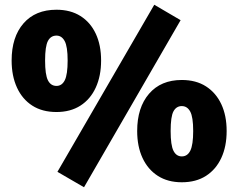

<svg xmlns="http://www.w3.org/2000/svg" viewBox="-20 -757 1004 809"><path d="M334 32 222 -33 630 -737 741 -672ZM218 -285Q158 -285 116 -312Q74 -339 51.5 -388Q29 -437 29 -502Q29 -601 79 -658.5Q129 -716 218 -716Q277 -716 319 -689.5Q361 -663 383.5 -615Q406 -567 406 -502Q406 -437 383.5 -388Q361 -339 319 -312Q277 -285 218 -285ZM218 -395Q241 -395 253 -419Q265 -443 265 -502Q265 -561 252.5 -584Q240 -607 218 -607Q194 -607 182 -584.5Q170 -562 170 -502Q170 -442 182 -418.5Q194 -395 218 -395ZM746 11Q687 11 645 -16Q603 -43 580.5 -91.5Q558 -140 558 -205Q558 -304 608 -362Q658 -420 746 -420Q806 -420 848 -393Q890 -366 912.5 -318Q935 -270 935 -205Q935 -140 912.5 -91.5Q890 -43 848 -16Q806 11 746 11ZM746 -98Q770 -98 782 -122.5Q794 -147 794 -205Q794 -264 781.5 -287Q769 -310 746 -310Q723 -310 711 -288Q699 -266 699 -205Q699 -145 711 -121.5Q723 -98 746 -98Z"/></svg>

Font: Nunito Sans 12pt ExtraLight 12pt Black
Style: Regular
Weight: 900
Version: Version 3.101;gftools[0.9.27]